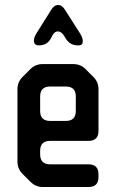

<svg xmlns="http://www.w3.org/2000/svg" viewBox="-20 -742 465 770"><path d="M102 -13Q123 8 151 8H335Q375 8 375 -32V-43Q375 -83 335 -83H181Q141 -83 141 -123V-137Q141 -177 181 -177H335Q375 -177 375 -217V-384Q375 -413 355 -433L323 -465Q303 -485 274 -485H151Q122 -485 102 -465L70 -433Q50 -413 50 -384V-94Q50 -65 70 -45ZM141 -297V-355Q141 -395 181 -395H244Q284 -395 284 -355V-297Q284 -257 244 -257H181Q141 -257 141 -297ZM116 -579Q116 -560 136 -560Q169 -560 184 -588L191 -601Q200 -616 211 -616Q228 -616 241 -592L244 -587Q261 -560 292 -560H296Q312 -560 312 -576Q312 -591 301 -608L241 -702Q229 -722 213 -722Q197 -722 185 -702L126 -608Q116 -592 116 -579Z"/></svg>

Font: WDXL Lubrifont JP N
Style: Regular
Weight: 400
Designer: [WDXL Lubrifont] Copyright 2020-2022 (c) NightFurySL2001, Skr-ZERO; [ZCOOL QingKe HuangYou] Copyright 2018-2022 (c) The 
Version: Version 2.001;hotconv 1.1.1;makeotfexe 2.6.0